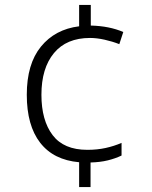

<svg xmlns="http://www.w3.org/2000/svg" viewBox="-20 -744 611 774"><path d="M346 -641Q384 -640 416.5 -633.5Q449 -627 477 -615L461 -566Q433 -577 401.5 -584Q370 -591 343 -591Q248 -591 197.5 -530Q147 -469 147 -362Q147 -259 192 -199.5Q237 -140 332 -140Q372 -140 406 -147.5Q440 -155 470 -168V-117Q445 -105 414.5 -97.5Q384 -90 345 -89V10H299V-90Q196 -99 142 -168.5Q88 -238 88 -362Q88 -486 145 -556Q202 -626 299 -638V-724H346Z"/></svg>

Font: Noto Sans Gurmukhi UI Light
Style: Regular
Weight: 300
Designer: Jelle Bosma - Monotype Design Team
Foundry: Monotype Imaging Inc.
Version: Version 2.004; ttfautohint (v1.8.4.7-5d5b)